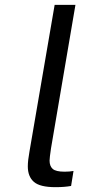

<svg xmlns="http://www.w3.org/2000/svg" viewBox="-20 -770 354 794"><path d="M95 -82Q95 -106 102 -144L206 -750H292L191 -157Q185 -117 185 -106Q185 -83 198 -71.5Q211 -60 247 -60Q268 -60 284 -63L274 -1Q247 4 209 4Q145 4 120 -18Q95 -40 95 -82Z"/></svg>

Font: Be Vietnam
Style: Italic
Weight: 400
Italic angle: -9.33299°
Designer: Gabriel Lam
Foundry: TypeRant
Version: Version 3.000